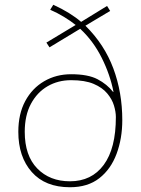

<svg xmlns="http://www.w3.org/2000/svg" viewBox="-20 -777 594 807"><path d="M204 -757Q241 -740 270 -722Q299 -704 321 -685L430 -752L443 -731L339 -669Q419 -590 456.5 -489Q494 -388 494 -272Q494 -195 470 -130.5Q446 -66 397.5 -28Q349 10 274 10Q170 10 113.5 -54Q57 -118 57 -223Q57 -298 86 -352Q115 -406 165.5 -435.5Q216 -465 279 -465Q350 -465 390 -444Q430 -423 455 -391H457Q443 -463 407.5 -534Q372 -605 317 -656L188 -578L175 -598L298 -672Q277 -689 249 -706Q221 -723 191 -736ZM279 -440Q224 -440 180 -414.5Q136 -389 110 -340.5Q84 -292 84 -223Q84 -123 136.5 -69Q189 -15 274 -15Q365 -15 416 -84Q467 -153 467 -285Q467 -307 459 -333.5Q451 -360 430.5 -384.5Q410 -409 373.5 -424.5Q337 -440 279 -440Z"/></svg>

Font: Noto Sans Bengali UI Thin
Style: Regular
Weight: 100
Designer: Jelle Bosma - Monotype Design Team
Foundry: Monotype Imaging Inc.
Version: Version 2.003; ttfautohint (v1.8.4.7-5d5b)